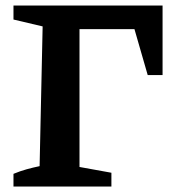

<svg xmlns="http://www.w3.org/2000/svg" viewBox="-20 -678 642 698"><path d="M29 0V-46Q53 -56 76.5 -62.5Q100 -69 124 -74L135 -582L29 -607V-658H269V-71L385 -50V0ZM195 -572V-658H549V-572ZM517 -405 444 -658H571V-405Z"/></svg>

Font: Piazzolla 24pt
Style: Bold
Weight: 700
Designer: Juan Pablo del Peral
Foundry: Huerta Tipografica
Version: Version 2.005